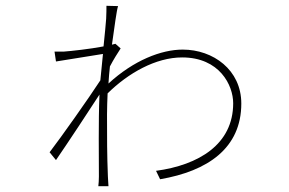

<svg xmlns="http://www.w3.org/2000/svg" viewBox="-20 -623 996 662"><path d="M378 -472C375 -471 371 -470 366 -469C375 -533 382 -586 387 -602L347 -603C347 -597 347 -571 346 -558C345 -540 341 -504 337 -463C290 -454 226 -447 199 -445C193 -445 182 -445 168 -445L173 -411C221 -419 297 -431 335 -437C332 -406 329 -374 326 -346C287 -286 191 -150 151 -98L173 -71C219 -138 282 -234 323 -297C319 -202 321 -80 321 -14C321 -3 320 13 319 19H354C353 8 353 -3 352 -15C349 -88 349 -152 349 -228C349 -251 350 -276 351 -301C422 -371 517 -425 608 -425C737 -425 784 -329 784 -267C784 -125 665 -54 518 -34L532 -5C696 -33 812 -112 812 -266C812 -382 715 -452 610 -452C536 -452 441 -415 354 -335C355 -355 357 -375 359 -394C371 -417 386 -441 396 -456Z"/></svg>

Font: Kinto Sans Thin
Style: Regular
Weight: 100
Designer: Authors: Ryoko NISHIZUKA  (kana & ideographs); Paul D. Hunt (Latin, Greek & Cyrillic); Wenlong ZHANG  (bopomofo); Sandol
Foundry: Adobe Systems Incorporated, ookami Inc.
Version: Version 0.001